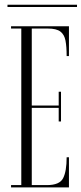

<svg xmlns="http://www.w3.org/2000/svg" viewBox="-20 -814 354 834"><path d="M28 0V-10H72.5V-690H28V-700H279.5V-570.5H269.5Q269.5 -611 264.5 -637.5Q259.5 -664 242.2 -677Q225 -690 188 -690H118V-355.5H235V-415.5H245V-286.5H235V-345.5H118V-10H184Q239 -10 254.2 -40Q269.5 -70 269.5 -131H279.5V0ZM12.5 -783.5V-793.5H314.5V-783.5Z"/></svg>

Font: Imbue 100pt ExtraLight
Style: Regular
Weight: 200
Designer: Tyler Finck
Foundry: Etcetera Type Company
Version: Version 1.102; ttfautohint (v1.8.3)